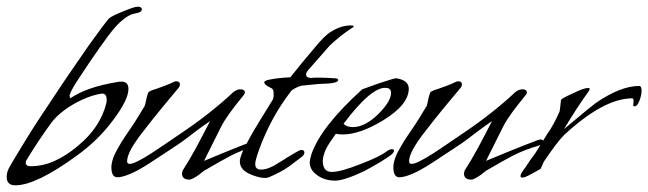

<svg xmlns="http://www.w3.org/2000/svg" viewBox="-28 -535 1938 574"><path d="M18 19Q-8 19 -8 -6Q-8 -20 -1 -33Q6 -46 18.5 -66.5Q31 -87 48 -115Q65 -143 88.5 -179Q112 -215 141 -258Q170 -302 194.5 -337Q219 -372 238 -400Q258 -428 272.5 -447.5Q287 -467 297 -479Q303 -486 338 -500Q373 -515 384 -515Q396 -515 396 -507Q396 -498 377 -495Q349 -491 314 -451Q280 -411 200 -289Q180 -257 180 -248Q180 -247 182 -241Q205 -257 240 -269.5Q275 -282 324 -290Q328 -291 335 -291Q356 -291 356 -269Q356 -237 311 -177Q288 -146 261 -119.5Q234 -93 202 -70Q80 19 18 19ZM63 -38Q100 -38 135.5 -54Q171 -70 205 -99Q272 -154 290 -227Q291 -230 291 -236Q291 -257 275 -255Q249 -251 220 -238Q191 -225 165.5 -206.5Q140 -188 124 -166Q108 -144 89.5 -116.5Q71 -89 51 -56Q49 -53 49 -49Q49 -38 63 -38Z M538 2Q516 2 516 -17L518 -25Q538 -56 558 -93Q578 -130 600 -173Q590 -166 578.5 -158Q567 -150 554 -140Q541 -130 526.5 -119Q512 -108 495 -97L419 -47Q385 -25 361 -15Q337 -5 323 -5Q305 -5 305 -35Q305 -60 328 -98Q336 -112 345 -125.5Q354 -139 363 -152Q372 -165 382.5 -182Q393 -199 405 -219Q406 -223 407 -227Q408 -231 409 -236Q410 -244 415 -258Q417 -263 441 -270Q455 -275 467 -279.5Q479 -284 487 -288Q494 -292 499 -292Q510 -292 510 -282Q510 -281 508 -275Q481 -243 454 -210Q427 -177 400 -142Q352 -81 352 -53Q352 -45 360 -45Q375 -45 425 -77Q446 -91 467 -105Q488 -119 508 -133Q556 -165 596.5 -197Q637 -229 670 -260Q681 -268 690 -268Q704 -268 704 -259Q704 -254 700 -250Q677 -222 660.5 -199.5Q644 -177 634 -158L582 -54Q608 -65 646 -80.5Q684 -96 736 -116Q739 -117 741.5 -117.5Q744 -118 745 -118Q753 -118 753 -112Q753 -104 738 -99Q698 -88 661 -69Q644 -60 628 -51Q612 -42 595 -32Q594 -31 592 -30Q590 -29 586 -27Q582 -25 577.5 -21Q573 -17 566 -12Q546 2 538 2Z M764 -3Q749 -3 725 -12Q689 -26 689 -52Q689 -62 697 -81Q705 -98 717.5 -121Q730 -144 748 -173L788 -238Q790 -243 790 -247.5Q790 -252 790 -256Q790 -268 784 -271Q762 -281 762 -289Q762 -293 773 -296Q786 -299 802.5 -301Q819 -303 840 -304Q875 -348 909 -388Q944 -431 963 -441Q992 -459 1021 -459Q1029 -459 1029 -457Q1029 -453 1025 -452Q987 -427 957 -398L893 -325Q887 -318 887 -312Q887 -304 899 -302Q904 -302 909 -302.5Q914 -303 920 -303Q931 -303 945 -302.5Q959 -302 974 -301Q983 -300 983 -296Q983 -287 950 -285Q928 -285 875 -279Q862 -277 844 -265Q810 -221 786 -176Q762 -131 746 -86Q735 -55 735 -45Q735 -28 752 -28Q766 -28 781 -35Q787 -37 798 -44Q804 -48 812 -52.5Q820 -57 830 -64Q868 -87 872 -87Q882 -87 882 -79Q882 -72 874 -66L837 -38Q823 -28 807.5 -20Q792 -12 776 -5Q770 -3 764 -3Z M974 5Q943 5 920.5 -11Q898 -27 898 -49Q898 -57 903 -74Q932 -157 1055 -268L1105 -286Q1153 -302 1157 -301Q1194 -295 1194 -270Q1194 -222 1117 -175Q1048 -133 996 -133Q991 -133 986 -133.5Q981 -134 976 -135Q966 -121 958 -109Q950 -97 945 -86Q937 -67 937 -54Q937 -21 964 -21Q991 -21 1051 -45Q1109 -67 1130 -84Q1138 -89 1144 -89Q1150 -89 1150 -84Q1149 -78 1140 -71Q1125 -60 1105.5 -48.5Q1086 -37 1062 -24Q1001 5 974 5ZM1027 -155Q1063 -155 1103 -194Q1141 -232 1141 -257Q1141 -271 1128 -272Q1085 -279 999 -165Q1009 -155 1027 -155Z M1381 2Q1359 2 1359 -17L1361 -25Q1381 -56 1401 -93Q1421 -130 1443 -173Q1433 -166 1421.5 -158Q1410 -150 1397 -140Q1384 -130 1369.5 -119Q1355 -108 1338 -97L1262 -47Q1228 -25 1204 -15Q1180 -5 1166 -5Q1148 -5 1148 -35Q1148 -60 1171 -98Q1179 -112 1188 -125.5Q1197 -139 1206 -152Q1215 -165 1225.5 -182Q1236 -199 1248 -219Q1249 -223 1250 -227Q1251 -231 1252 -236Q1253 -244 1258 -258Q1260 -263 1284 -270Q1298 -275 1310 -279.5Q1322 -284 1330 -288Q1337 -292 1342 -292Q1353 -292 1353 -282Q1353 -281 1351 -275Q1324 -243 1297 -210Q1270 -177 1243 -142Q1195 -81 1195 -53Q1195 -45 1203 -45Q1218 -45 1268 -77Q1289 -91 1310 -105Q1331 -119 1351 -133Q1399 -165 1439.5 -197Q1480 -229 1513 -260Q1524 -268 1533 -268Q1547 -268 1547 -259Q1547 -254 1543 -250Q1520 -222 1503.5 -199.5Q1487 -177 1477 -158L1425 -54Q1451 -65 1489 -80.5Q1527 -96 1579 -116Q1582 -117 1584.5 -117.5Q1587 -118 1588 -118Q1596 -118 1596 -112Q1596 -104 1581 -99Q1541 -88 1504 -69Q1487 -60 1471 -51Q1455 -42 1438 -32Q1437 -31 1435 -30Q1433 -29 1429 -27Q1425 -25 1420.5 -21Q1416 -17 1409 -12Q1389 2 1381 2Z M1534 -4Q1528 -4 1528 -9L1530 -16Q1532 -20 1535.5 -25Q1539 -30 1543 -35L1559 -59Q1562 -63 1567 -69.5Q1572 -76 1578 -86L1609 -136Q1626 -159 1645 -202Q1646 -208 1647 -216.5Q1648 -225 1649 -236Q1651 -241 1685 -256Q1717 -272 1730 -272Q1735 -272 1735 -269Q1735 -267 1732 -262Q1715 -239 1696.5 -210.5Q1678 -182 1658 -149L1724 -204Q1736 -214 1743.5 -219.5Q1751 -225 1753 -227Q1827 -278 1883 -278Q1890 -278 1890 -264Q1890 -250 1883.5 -233.5Q1877 -217 1869 -217Q1867 -217 1865 -219V-221Q1865 -223 1865.5 -225Q1866 -227 1866 -231V-234Q1866 -241 1862 -241Q1777 -241 1658 -131Q1647 -120 1632 -100Q1617 -80 1598 -52L1588 -30L1561 -15Q1541 -4 1534 -4Z"/></svg>

Font: Whisper
Style: Regular
Weight: 400
Designer: Robert E. Leuschke
Foundry: Robert E. Leuschke
Version: Version 1.010; ttfautohint (v1.8.4.7-5d5b)